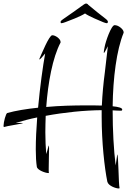

<svg xmlns="http://www.w3.org/2000/svg" viewBox="-129 -952 755 1084"><path d="M217 -821C222 -821 230 -823 240 -827C259 -834 326 -859 351 -876C374 -859 437 -834 453 -827C463 -823 470 -821 474 -821C478 -821 480 -824 480 -829C480 -829 480 -830 480 -830C480 -833 477 -838 471 -843C461 -850 376 -918 369 -925C368 -928 362 -932 357 -932C352 -932 347 -928 342 -925C334 -919 238 -850 226 -843C219 -838 214 -834 213 -829C213 -824 214 -821 217 -821ZM541 112C544 112 546 111 546 110C540 88 540 -80 533 -80C532 -80 529 -45 524 -18C513 -106 507 -217 507 -329C523 -328 539 -327 554 -327C559 -327 561 -329 561 -334C561 -343 539 -349 507 -352C509 -511 529 -670 569 -767V-770C569 -778 563 -787 552 -796C541 -805 529 -810 518 -810C499 -810 467 -717 462 -688C458 -671 457 -660 457 -656C457 -654 457 -653 458 -653C461 -653 471 -675 480 -691C476 -652 470 -603 463 -544C455 -484 449 -421 446 -356C419 -357 389 -357 358 -357C286 -357 207 -355 132 -348C142 -485 168 -627 213 -712V-715C213 -724 207 -732 196 -741C185 -749 175 -753 166 -753C148 -753 104 -643 93 -619V-616C97 -616 111 -631 126 -650C113 -579 97 -463 86 -344C19 -337 -41 -327 -88 -314C-96 -312 -109 -262 -109 -242C-109 -237 -108 -235 -107 -235H-106C-94 -240 1 -254 1 -257C1 -257 -5 -258 -12 -258H-38C-38 -258 -38 -259 -37 -259C0 -270 40 -281 81 -289C76 -225 73 -162 73 -109C73 -69 75 -36 79 -10C83 10 130 25 143 25C146 25 147 25 147 24C146 21 146 12 146 1C146 -32 148 -90 148 -115C148 -126 147 -131 146 -131C145 -131 139 -102 132 -82C129 -118 127 -161 127 -205C127 -236 128 -266 129 -298C236 -318 348 -329 445 -330V-292C445 -149 461 -5 477 74C483 98 526 112 541 112Z"/></svg>

Font: Comforter
Style: Regular
Weight: 400
Designer: Robert E. Leuschke
Foundry: Robert E. Leuschke
Version: Version 1.013; ttfautohint (v1.8.3)